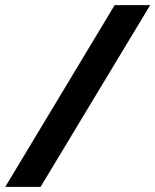

<svg xmlns="http://www.w3.org/2000/svg" viewBox="-77 -709 601 743"><path d="M-56.7 14.2 366.7 -689.2H504.2L80 14.2Z"/></svg>

Font: Funnel Sans
Style: Bold Italic
Weight: 700
Italic angle: -14.036°
Designer: NORD ID, Kristian Moeller
Foundry: Dicotype
Version: Version 1.000